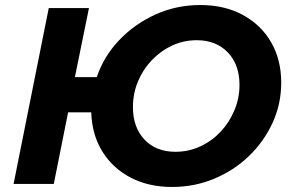

<svg xmlns="http://www.w3.org/2000/svg" viewBox="-20 -732 1158 764"><path d="M34 0 174 -700H334L278 -425H365Q393 -508 454.5 -572.5Q516 -637 599 -674.5Q682 -712 777 -712Q873 -712 945.5 -673Q1018 -634 1058.5 -564.5Q1099 -495 1099 -403Q1099 -318 1064.5 -243Q1030 -168 970 -110.5Q910 -53 831.5 -20.5Q753 12 665 12Q571 12 499.5 -25.5Q428 -63 387 -129.5Q346 -196 343 -285H251L194 0ZM678 -128Q730 -128 776 -149Q822 -170 857 -207Q892 -244 912.5 -292.5Q933 -341 933 -394Q933 -475 886.5 -523.5Q840 -572 763 -572Q711 -572 665.5 -551Q620 -530 584.5 -493Q549 -456 529 -408Q509 -360 509 -306Q509 -225 555 -176.5Q601 -128 678 -128Z"/></svg>

Font: Montserrat
Style: Bold Italic
Weight: 700
Italic angle: -11.3°
Designer: Julieta Ulanovsky
Foundry: Julieta Ulanovsky
Version: Version 9.000; ttfautohint (v1.8.4.7-5d5b)